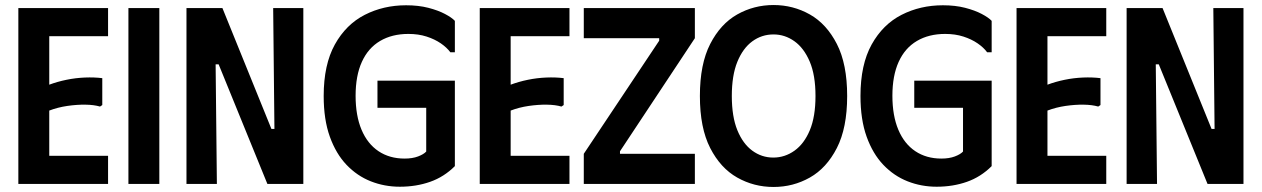

<svg xmlns="http://www.w3.org/2000/svg" viewBox="-20 -732 5022 764"><path d="M410 -700V-588H176V-395Q208 -407 244.5 -414.5Q281 -422 318 -423.5Q355 -425 387 -421V-314L378 -308Q354 -315 320 -315.5Q286 -316 248 -310.5Q210 -305 176 -292V-112H410V0H53V-700Z M491 -700H614V0H491Z M1067 -700H1187V0H1044L850 -476H838L843 0H722V-700H865L1060 -219H1072Z M1268 -350Q1268 -475 1312.5 -555Q1357 -635 1431.5 -673Q1506 -711 1596 -711Q1645 -711 1684 -701Q1723 -691 1750.5 -676.5Q1778 -662 1790 -649V-524H1772Q1758 -543 1734 -559.5Q1710 -576 1677.5 -586.5Q1645 -597 1605 -597Q1540 -597 1492.5 -569Q1445 -541 1420 -486Q1395 -431 1395 -351Q1395 -272 1418.5 -216Q1442 -160 1486 -130.5Q1530 -101 1590 -101Q1621 -101 1643.5 -109.5Q1666 -118 1676 -129V-303H1482V-411H1790V-71Q1747 -28 1691.5 -8.5Q1636 11 1571 11Q1510 11 1455.5 -10.5Q1401 -32 1359 -76Q1317 -120 1292.5 -188Q1268 -256 1268 -350Z M2246 -700V-588H2012V-395Q2044 -407 2080.5 -414.5Q2117 -422 2154 -423.5Q2191 -425 2223 -421V-314L2214 -308Q2190 -315 2156 -315.5Q2122 -316 2084 -310.5Q2046 -305 2012 -292V-112H2246V0H1889V-700Z M2745 -580 2447 -130V-120H2745V0H2303V-120L2603 -570V-580H2303V-700H2745Z M2765 -350Q2765 -477 2806 -557Q2847 -637 2913.5 -674.5Q2980 -712 3058 -712Q3136 -712 3202.5 -674.5Q3269 -637 3310 -557Q3351 -477 3351 -350Q3351 -223 3310 -143Q3269 -63 3202.5 -25.5Q3136 12 3058 12Q2980 12 2913.5 -25.5Q2847 -63 2806 -143Q2765 -223 2765 -350ZM2892 -350Q2892 -268 2914 -214Q2936 -160 2973.5 -132.5Q3011 -105 3057 -105Q3103 -105 3141.5 -132.5Q3180 -160 3202.5 -214Q3225 -268 3225 -350Q3225 -433 3202 -487Q3179 -541 3141 -568Q3103 -595 3058 -595Q3011 -595 2973.5 -567.5Q2936 -540 2914 -486Q2892 -432 2892 -350Z M3404 -350Q3404 -475 3448.5 -555Q3493 -635 3567.5 -673Q3642 -711 3732 -711Q3781 -711 3820 -701Q3859 -691 3886.5 -676.5Q3914 -662 3926 -649V-524H3908Q3894 -543 3870 -559.5Q3846 -576 3813.5 -586.5Q3781 -597 3741 -597Q3676 -597 3628.5 -569Q3581 -541 3556 -486Q3531 -431 3531 -351Q3531 -272 3554.5 -216Q3578 -160 3622 -130.5Q3666 -101 3726 -101Q3757 -101 3779.5 -109.5Q3802 -118 3812 -129V-303H3618V-411H3926V-71Q3883 -28 3827.5 -8.5Q3772 11 3707 11Q3646 11 3591.5 -10.5Q3537 -32 3495 -76Q3453 -120 3428.5 -188Q3404 -256 3404 -350Z M4382 -700V-588H4148V-395Q4180 -407 4216.5 -414.5Q4253 -422 4290 -423.5Q4327 -425 4359 -421V-314L4350 -308Q4326 -315 4292 -315.5Q4258 -316 4220 -310.5Q4182 -305 4148 -292V-112H4382V0H4025V-700Z M4808 -700H4928V0H4785L4591 -476H4579L4584 0H4463V-700H4606L4801 -219H4813Z"/></svg>

Font: Phudu Medium
Style: Regular
Weight: 500
Version: Version 1.005;gftools[0.9.23]